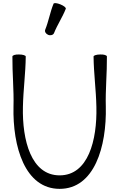

<svg xmlns="http://www.w3.org/2000/svg" viewBox="-20 -1160 749 1223"><path d="M324 -949C345 -1002 378 -1050 399 -1104C402 -1111 387 -1123 365 -1132C343 -1141 323 -1143 321 -1136C299 -1083 290 -1025 268 -971C263 -959 272 -944 287 -938C302 -932 319 -937 324 -949ZM59 -800C58 -694 69 -587 66 -481C60 -225 139 43 360 43C581 43 660 -225 654 -481C651 -587 662 -694 661 -800C661 -808 642 -814 619 -813C595 -813 576 -807 576 -800C577 -693 592 -586 594 -479C599 -267 542 -43 360 -43C178 -43 121 -267 126 -479C128 -586 143 -693 144 -800C144 -807 125 -813 101 -813C78 -814 59 -808 59 -800Z"/></svg>

Font: Nupuram Expanded Light
Style: Regular
Weight: 300
Width: 7
Designer: Santhosh Thottingal (santhosh.thottingal@gmail.com)
Foundry: SMC
Version: Version 1.000